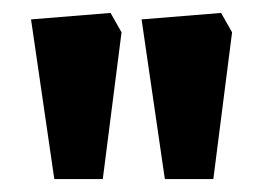

<svg xmlns="http://www.w3.org/2000/svg" viewBox="-20 -719 411 297"><path d="M235 -442 199 -689 322 -699 339 -669 310 -442ZM64 -442 28 -689 151 -699 168 -669 139 -442Z"/></svg>

Font: Kreon
Style: Bold
Weight: 700
Designer: Julia Petretta
Foundry: Julia Petretta and Eli Heuer
Version: Version 2.002